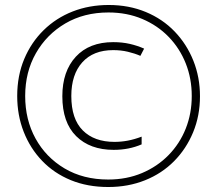

<svg xmlns="http://www.w3.org/2000/svg" viewBox="-20 -742 871 770"><path d="M414 8Q331 8 264 -19.5Q197 -47 149 -97Q101 -147 75 -213.5Q49 -280 49 -357Q49 -438 77 -505Q105 -572 155 -621Q205 -670 271.5 -696Q338 -722 416 -722Q497 -722 564.5 -694Q632 -666 680.5 -615.5Q729 -565 755.5 -498.5Q782 -432 782 -356Q782 -278 754.5 -211.5Q727 -145 678 -95.5Q629 -46 561.5 -19Q494 8 414 8ZM414 -22Q488 -22 549.5 -48Q611 -74 656 -120Q701 -166 725 -226.5Q749 -287 749 -357Q749 -427 725 -487.5Q701 -548 656.5 -594Q612 -640 550.5 -666Q489 -692 415 -692Q317 -692 242 -648Q167 -604 124 -528.5Q81 -453 81 -357Q81 -262 122.5 -186.5Q164 -111 239 -66.5Q314 -22 414 -22ZM436 -141Q341 -141 285.5 -196Q230 -251 230 -356Q230 -456 284 -514.5Q338 -573 434 -573Q470 -573 500.5 -566Q531 -559 558 -547L543 -518Q520 -528 492.5 -534.5Q465 -541 434 -541Q354 -541 310 -492Q266 -443 266 -357Q266 -265 312 -219Q358 -173 439 -173Q466 -173 492.5 -178Q519 -183 548 -194V-163Q497 -141 436 -141Z"/></svg>

Font: Noto Sans Condensed ExtraLight
Style: Italic
Weight: 200
Width: 3
Italic angle: -12°
Designer: Monotype Design Team
Foundry: Monotype Imaging Inc.
Version: Version 2.013; ttfautohint (v1.8.4.7-5d5b)